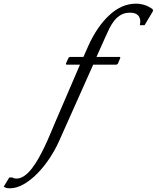

<svg xmlns="http://www.w3.org/2000/svg" viewBox="-51 -765 853 1045"><path d="M270.1 4 456.3 -413H583.3L590.5 -418L604.1 -451L602 -455H474L521.5 -561C528.7 -577.7 536.3 -594.2 544.4 -610.5C552.5 -626.8 561.7 -641.3 572 -654C582.2 -666.7 594.3 -676.8 608 -684.5C621.8 -692.2 638.3 -696 657.7 -696C679 -696 694.3 -690 703.5 -678C712.8 -666 714.9 -649.3 710 -628H736L781.8 -705L780.1 -715C765.2 -725.7 750.1 -733.3 734.9 -738C719.6 -742.7 704.3 -745 689 -745C637 -745 588.5 -724 543.5 -682C498.4 -640 460 -583.3 428.2 -512L403 -455H329L322.1 -451L307.5 -418L310.3 -413H384.3L246.2 -92C238.9 -74.7 230.8 -55.3 221.9 -34C212.9 -12.7 203.3 9 192.8 31C182.4 53 171.3 74.5 159.5 95.5C147.6 116.5 135.3 135.3 122.4 152C109.6 168.7 96 182 81.7 192C67.4 202 52.9 207 38.2 207C30.2 207 22.7 205 15.6 201H-0.4L-30.9 251C-24.5 255 -18.8 257.5 -13.7 258.5C-8.6 259.5 -3.7 260 1 260C27 260 53.1 252.3 79.3 237C105.5 221.7 130.4 201.8 154 177.5C177.6 153.2 199.4 125.8 219.5 95.5C239.5 65.2 256.3 34.7 270.1 4Z"/></svg>

Font: Quattrocento
Style: Italic
Weight: 400
Italic angle: -13°
Designer: Pablo Impallari
Foundry: Pablo Impallari, Igino Marini, Branda Gallo
Version: Version 2.000